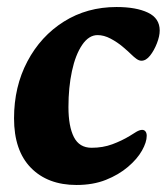

<svg xmlns="http://www.w3.org/2000/svg" viewBox="-20 -511 475 547"><path d="M198 16Q116 16 68 -33Q20 -82 20 -174Q20 -264 58 -336Q96 -408 162 -449.5Q228 -491 312 -491Q368 -491 401.5 -475Q435 -459 435 -424Q435 -408 427 -387.5Q419 -367 407.5 -352.5Q396 -338 383 -338Q376 -338 368.5 -343.5Q361 -349 355 -355Q346 -364 330 -377.5Q314 -391 295 -401Q276 -411 258 -411Q233 -411 214 -383Q195 -355 185 -308.5Q175 -262 175 -206Q175 -151 190.5 -120.5Q206 -90 241 -90Q273 -90 300 -100Q327 -110 350 -124Q359 -130 368.5 -135.5Q378 -141 385 -141Q391 -141 394.5 -136.5Q398 -132 398 -124Q398 -106 384.5 -82Q371 -58 344.5 -35.5Q318 -13 281.5 1.5Q245 16 198 16Z"/></svg>

Font: Alkatra
Style: Bold
Weight: 700
Designer: Suman Bhandary
Version: Version 1.100;gftools[0.9.22]